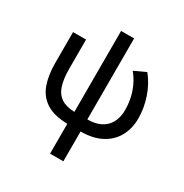

<svg xmlns="http://www.w3.org/2000/svg" viewBox="-192 -791 1104 1151"><g transform="rotate(30 360.5 -215.0)"><path d="M314.5 210V3.5Q218.5 1 165.5 -34.5Q112.5 -70 91 -131.8Q69.5 -193.5 69.5 -276V-490H159.5V-289.5Q159.5 -219.5 174 -173.8Q188.5 -128 222.5 -104.8Q256.5 -81.5 315.5 -79.5V-640H405.5V-79.5Q448.5 -79.5 480 -91.2Q511.5 -103 532.2 -124.5Q553 -146 563.2 -175.2Q573.5 -204.5 573.5 -240.5Q573.5 -282.5 564.8 -323Q556 -363.5 538.5 -400.2Q521 -437 495 -468L575 -505Q620.5 -448.5 644 -377.8Q667.5 -307 667.5 -237Q667.5 -167 637.8 -112.8Q608 -58.5 549.8 -27.5Q491.5 3.5 406.5 3.5V210Z"/></g></svg>

Font: Geologica Roman Light
Style: Regular
Weight: 300
Designer: Sindre Bremnes, Frode Helland
Foundry: Monokrom Skriftforlag AS
Version: Version 1.010;gftools[0.9.28]